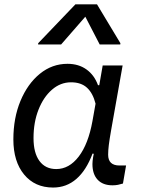

<svg xmlns="http://www.w3.org/2000/svg" viewBox="-20 -826 640 862"><path d="M218.5 16Q136.5 16 88.2 -42.5Q40 -101 40 -200Q40 -296.5 72 -373.2Q104 -450 159 -494.8Q214 -539.5 283 -539.5Q333 -539.5 368.2 -514.2Q403.5 -489 420 -443.5H458.5L419.5 -408L441 -532H530.5L479 -242Q471.5 -199.5 468.5 -174.8Q465.5 -150 465.5 -131.5Q465.5 -83 516.5 -83H546L532 -2Q521 1.5 509.5 3.8Q498 6 485 6Q442 6 418.5 -19Q395 -44 395 -89.5Q395 -102.5 398.2 -121.5Q401.5 -140.5 408 -170.5L433 -129.5L395.5 -136.5Q367.5 -61.5 323 -22.8Q278.5 16 218.5 16ZM232.5 -67Q290.5 -67 333.5 -123.2Q376.5 -179.5 395 -282L409 -360.5Q397 -408 370.5 -432.2Q344 -456.5 299 -456.5Q251.5 -456.5 213.2 -423.2Q175 -390 152.8 -333.5Q130.5 -277 130.5 -206Q130.5 -139.5 157.2 -103.2Q184 -67 232.5 -67ZM151 -626.5 151.5 -632 318.5 -806.5H415.5L520.5 -632L520 -626.5H427.5L355 -766.5H376.5L254.5 -626.5Z"/></svg>

Font: Google Sans Code
Style: Italic
Weight: 400
Italic angle: -10°
Monospace: yes
Designer: Google Sans Code Authors
Foundry: Google LLC
Version: Version 6.000